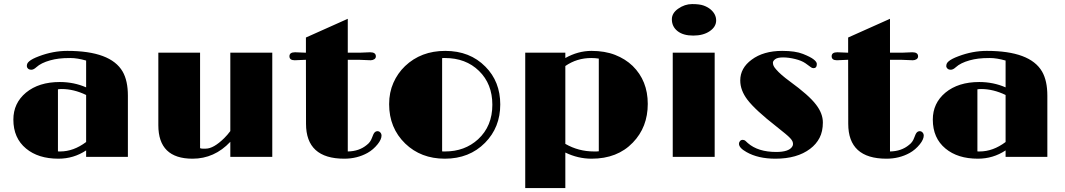

<svg xmlns="http://www.w3.org/2000/svg" viewBox="-20 -785 5331 961"><path d="M411.1 -32.2Q348.6 9.3 272.5 9.3Q171.4 9.3 110.4 -41.5Q46.9 -93.8 46.9 -186.5Q46.9 -268.6 109.9 -321.3Q174.3 -374.5 279.3 -374.5Q349.6 -374.5 411.1 -347.7V-481.9Q366.7 -494.6 332.8 -494.6Q298.8 -494.6 275.4 -491.7Q252 -488.8 231 -482.9Q185.5 -470.2 162.1 -448.7Q148.4 -436 137.2 -436Q126 -436 120.1 -441.7Q114.3 -447.3 114.3 -454.1Q114.3 -460.9 116.7 -466.6Q119.1 -472.2 126 -478Q140.6 -490.7 174.8 -503.4Q245.6 -530.3 316.9 -530.3Q533.7 -530.3 593.8 -426.8Q620.1 -380.9 620.1 -306.2V0H411.1ZM411.1 -309.6Q349.6 -339.4 288.6 -339.4Q278.8 -339.4 270 -337.9V-27.3Q272.5 -26.9 275.4 -26.9Q278.3 -26.9 281.2 -26.9Q348.1 -26.9 411.1 -74.2Z M943.8 9.3Q772.5 9.3 772.5 -158.2V-521.5H981.4V-43.5Q986.3 -41 993.7 -41H1009.8Q1048.8 -41 1102.5 -93.8Q1118.7 -109.9 1132.8 -128.9V-521.5H1342.8V0H1132.8V-75.2Q1053.2 9.3 943.8 9.3Z M1703.1 9.3Q1511.7 9.3 1511.7 -165.5L1511.2 -485.8L1455.1 -483.4Q1428.7 -483.4 1428.7 -503.4Q1428.7 -523.4 1457 -523.4L1503.9 -521.5H1511.2V-597.2L1720.7 -690.9V-521.5H1786.1L1832.5 -523.4Q1861.3 -523.4 1861.3 -502.9Q1861.3 -493.7 1853.3 -488.5Q1845.2 -483.4 1835 -483.4L1774.4 -485.8H1720.7V-26.9Q1777.8 -27.8 1815.9 -59.6Q1834 -73.2 1841.6 -94.7Q1849.1 -116.2 1855.2 -122.3Q1861.3 -128.4 1869.6 -128.4Q1877.9 -128.4 1883.8 -121.8Q1889.6 -115.2 1889.6 -106.2Q1889.6 -97.2 1884.8 -86.2Q1879.9 -75.2 1870.1 -63Q1848.1 -35.6 1819.3 -19.5Q1767.1 9.3 1703.1 9.3Z M1927.7 -263.7Q1927.7 -322.3 1949 -370.4Q1970.2 -418.5 2007.3 -454.1Q2087.4 -530.3 2208.5 -530.3Q2332 -530.3 2409.7 -451.2Q2483.9 -376.5 2483.9 -262.2Q2483.9 -147.5 2407.7 -70.3Q2329.1 9.3 2206.5 9.3Q2086.9 9.3 2008.3 -66.4Q1927.7 -144.5 1927.7 -263.7ZM2192.9 -27.3Q2196.8 -26.9 2200.7 -26.9H2207.5Q2306.2 -26.9 2373 -87.9Q2444.3 -153.8 2444.3 -260.7Q2444.3 -365.2 2377.4 -430.2Q2311.5 -494.6 2207 -494.6H2199.7Q2196.3 -494.6 2192.9 -494.1Z M2940.9 9.3Q2873 9.3 2809.6 -21.5V156.2H2608.9V-521.5H2809.6V-494.6Q2873.5 -530.3 2940.4 -530.3Q3007.3 -530.3 3058.6 -510.3Q3109.9 -490.2 3146.5 -455.1Q3222.2 -380.9 3222.2 -265.1Q3222.2 -148.4 3147.5 -71.3Q3070.3 9.3 2940.9 9.3ZM2939.5 -494.6Q2867.2 -494.6 2809.6 -454.6V-64.9Q2875.5 -26.9 2953.1 -26.9H2965.8Q2971.7 -26.9 2977.1 -27.8V-491.7Q2958.5 -494.6 2939.5 -494.6Z M3342.8 -688.5Q3342.8 -719.2 3374 -741.2Q3407.2 -764.6 3444.3 -764.6Q3481.4 -764.6 3501.7 -757.3Q3522 -750 3536.1 -738.3Q3564.5 -714.4 3564.5 -682.6Q3564.5 -650.9 3532.2 -628.9Q3500 -606.9 3449.7 -606.9Q3399.4 -606.9 3371.1 -629.4Q3342.8 -651.9 3342.8 -688.5ZM3347.2 -521.5H3557.1V0H3347.2Z M3678.7 -65.4Q3678.7 -72.8 3683.8 -78.9Q3689 -85 3697.3 -85Q3705.6 -85 3710.9 -80.1Q3710.9 -80.1 3723.1 -68.8Q3773.9 -24.4 3865.2 -24.4Q3926.8 -24.4 3944.3 -49.8Q3949.2 -56.6 3949.2 -63.7Q3949.2 -70.8 3946.5 -77.4Q3943.8 -84 3935.1 -93.5Q3926.3 -103 3910.2 -116.2L3867.2 -150.9Q3760.7 -233.9 3721.2 -285.6Q3685.1 -333 3685.1 -382.3Q3685.1 -444.3 3742.2 -486.3Q3801.3 -530.3 3895 -530.3Q3960.9 -530.3 3999 -515.1Q4037.1 -500 4052.7 -487.5Q4068.4 -475.1 4068.4 -464.8Q4068.4 -443.8 4051.8 -443.8Q4043.9 -443.8 4037.4 -449.5Q4030.8 -455.1 4011.2 -468.5Q3991.7 -481.9 3959.5 -489.7Q3927.2 -497.6 3899.4 -497.6Q3871.6 -497.6 3860.1 -488.8Q3848.6 -480 3848.6 -471.4Q3848.6 -462.9 3852.1 -455.3Q3855.5 -447.8 3864.7 -437.5Q3886.2 -412.1 3933.6 -377.4Q3981 -342.8 4013.7 -314Q4046.4 -285.2 4064.9 -260.7Q4098.6 -216.8 4098.6 -171.9Q4098.6 -127 4082 -95Q4065.4 -63 4034.7 -40Q3969.7 9.3 3861.3 9.3Q3774.4 9.3 3716.3 -23.9Q3678.7 -44.9 3678.7 -65.4Z M4417 9.3Q4225.6 9.3 4225.6 -165.5L4225.1 -485.8L4168.9 -483.4Q4142.6 -483.4 4142.6 -503.4Q4142.6 -523.4 4170.9 -523.4L4217.8 -521.5H4225.1V-597.2L4434.6 -690.9V-521.5H4500L4546.4 -523.4Q4575.2 -523.4 4575.2 -502.9Q4575.2 -493.7 4567.1 -488.5Q4559.1 -483.4 4548.8 -483.4L4488.3 -485.8H4434.6V-26.9Q4491.7 -27.8 4529.8 -59.6Q4547.9 -73.2 4555.4 -94.7Q4563 -116.2 4569.1 -122.3Q4575.2 -128.4 4583.5 -128.4Q4591.8 -128.4 4597.7 -121.8Q4603.5 -115.2 4603.5 -106.2Q4603.5 -97.2 4598.6 -86.2Q4593.8 -75.2 4584 -63Q4562 -35.6 4533.2 -19.5Q4481 9.3 4417 9.3Z M5013.2 -32.2Q4950.7 9.3 4874.5 9.3Q4773.4 9.3 4712.4 -41.5Q4648.9 -93.8 4648.9 -186.5Q4648.9 -268.6 4711.9 -321.3Q4776.4 -374.5 4881.3 -374.5Q4951.7 -374.5 5013.2 -347.7V-481.9Q4968.8 -494.6 4934.8 -494.6Q4900.9 -494.6 4877.4 -491.7Q4854 -488.8 4833 -482.9Q4787.6 -470.2 4764.2 -448.7Q4750.5 -436 4739.3 -436Q4728 -436 4722.2 -441.7Q4716.3 -447.3 4716.3 -454.1Q4716.3 -460.9 4718.8 -466.6Q4721.2 -472.2 4728 -478Q4742.7 -490.7 4776.9 -503.4Q4847.7 -530.3 4918.9 -530.3Q5135.7 -530.3 5195.8 -426.8Q5222.2 -380.9 5222.2 -306.2V0H5013.2ZM5013.2 -309.6Q4951.7 -339.4 4890.6 -339.4Q4880.9 -339.4 4872.1 -337.9V-27.3Q4874.5 -26.9 4877.4 -26.9Q4880.4 -26.9 4883.3 -26.9Q4950.2 -26.9 5013.2 -74.2Z"/></svg>

Font: Limelight
Style: Regular
Weight: 400
Designer: Nicole Fally
Foundry: Nicole Fally
Version: Version 1.002